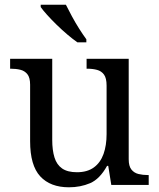

<svg xmlns="http://www.w3.org/2000/svg" viewBox="-20 -786 675 816"><path d="M273 10Q194 10 151 -36.5Q108 -83 108 -186V-426Q108 -456 96.5 -470.5Q85 -485 66.5 -489.5Q48 -494 26 -494H23V-536H202V-191Q202 -148 211.5 -117Q221 -86 244 -70Q267 -54 307 -54Q351 -54 379 -74.5Q407 -95 420 -131.5Q433 -168 433 -216V-422Q433 -454 422 -469Q411 -484 392.5 -489Q374 -494 351 -494H348V-536H527V-109Q527 -80 538.5 -65.5Q550 -51 568.5 -46.5Q587 -42 609 -42H612V0H453L440 -81H435Q404 -25 363 -7.5Q322 10 273 10ZM309 -606Q289 -620 266 -639.5Q243 -659 220.5 -681Q198 -703 180 -723Q162 -743 153 -756V-766H260Q271 -744 285.5 -717Q300 -690 316.5 -664Q333 -638 347 -619V-606Z"/></svg>

Font: Noto Serif Thai
Style: Regular
Weight: 400
Designer: Monotype Design Team
Foundry: Monotype Imaging Inc.
Version: Version 2.001